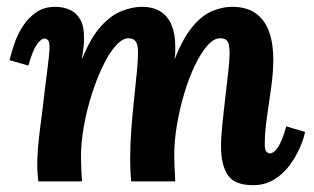

<svg xmlns="http://www.w3.org/2000/svg" viewBox="-20 -531 918 562"><path d="M721 11Q666 11 646.5 -19Q627 -49 627 -102Q627 -132 631 -169.5Q635 -207 639.5 -246Q644 -285 648 -319.5Q652 -354 652 -377Q652 -392 649.5 -401.5Q647 -411 641 -415Q635 -419 624 -419Q606 -419 587 -397.5Q568 -376 550.5 -339.5Q533 -303 519.5 -258Q506 -213 498 -166Q490 -119 490 -77Q490 -64 491 -41.5Q492 -19 493 0H364Q362 -21 361.5 -39.5Q361 -58 361 -67Q361 -110 364.5 -154.5Q368 -199 372.5 -241.5Q377 -284 380.5 -319Q384 -354 384 -377Q384 -400 377.5 -409.5Q371 -419 356 -419Q338 -419 318.5 -397Q299 -375 281 -337.5Q263 -300 248.5 -254.5Q234 -209 225.5 -161.5Q217 -114 217 -72Q217 -59 218 -35.5Q219 -12 220 0H92Q90 -21 89.5 -29.5Q89 -38 89 -48Q89 -68 91 -94.5Q93 -121 97 -152.5Q101 -184 105 -215Q108 -244 111.5 -271Q115 -298 118 -322Q121 -346 123 -364Q125 -382 125 -392Q125 -409 120.5 -413.5Q116 -418 111 -418Q100 -418 88 -401Q76 -384 63 -339L8 -355Q13 -376 22 -403Q31 -430 47 -454.5Q63 -479 86 -495Q109 -511 142 -511Q164 -511 183 -503Q202 -495 214 -475.5Q226 -456 226 -420Q226 -401 224 -389Q222 -377 220 -360H221Q245 -420 274.5 -453Q304 -486 335.5 -498.5Q367 -511 395 -511Q428 -511 449.5 -497.5Q471 -484 482 -458Q493 -432 493 -396Q493 -388 493 -379Q493 -370 491 -360H492Q516 -420 543.5 -453Q571 -486 601 -498.5Q631 -511 659 -511Q702 -511 728.5 -492Q755 -473 767.5 -438.5Q780 -404 780 -357Q780 -321 774 -277Q768 -233 761.5 -189Q755 -145 755 -108Q755 -92 760 -87Q765 -82 770 -82Q781 -82 793 -99Q805 -116 818 -161L873 -145Q869 -124 857 -97Q845 -70 826.5 -45.5Q808 -21 781.5 -5Q755 11 721 11Z"/></svg>

Font: Lora
Style: Bold Italic
Weight: 700
Italic angle: -3°
Designer: Olga Karpushina, Alexei Vanyashin (Cyrillic)
Foundry: Cyreal
Version: Version 3.004